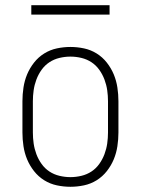

<svg xmlns="http://www.w3.org/2000/svg" viewBox="-20 -708 540 736"><path d="M250 8Q224 8 198 2.5Q172 -3 149.5 -17Q127 -31 110.5 -52Q94 -73 84 -97Q74 -121 70 -147.5Q66 -174 66 -200V-320Q66 -346 70 -372.5Q74 -399 84 -423Q94 -447 110.5 -468Q127 -489 149.5 -503Q172 -517 198 -522.5Q224 -528 250 -528Q276 -528 302 -522.5Q328 -517 350.5 -503Q373 -489 389.5 -468Q406 -447 416 -423Q426 -399 430 -372.5Q434 -346 434 -320V-200Q434 -174 430 -147.5Q426 -121 416 -97Q406 -73 389.5 -52Q373 -31 350.5 -17Q328 -3 302 2.5Q276 8 250 8ZM250 -29Q271 -29 292 -34Q313 -39 330.5 -50.5Q348 -62 360.5 -79.5Q373 -97 380.5 -117Q388 -137 391 -158Q394 -179 394 -200V-320Q394 -341 391 -362Q388 -383 380.5 -403Q373 -423 360.5 -440.5Q348 -458 330.5 -469.5Q313 -481 292 -486Q271 -491 250 -491Q229 -491 208 -486Q187 -481 169.5 -469.5Q152 -458 139.5 -440.5Q127 -423 119.5 -403Q112 -383 109 -362Q106 -341 106 -320V-200Q106 -179 109 -158Q112 -137 119.5 -117Q127 -97 139.5 -79.5Q152 -62 169.5 -50.5Q187 -39 208 -34Q229 -29 250 -29ZM100 -652V-688H400V-652Z"/></svg>

Font: Iosevka Curly Slab Extralight
Style: Regular
Weight: 200
Monospace: yes
Designer: Belleve Invis
Foundry: Belleve Invis
Version: Version 22.1.2; ttfautohint (v1.8.4)